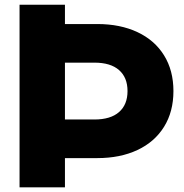

<svg xmlns="http://www.w3.org/2000/svg" viewBox="-20 -798 782 818"><path d="M718.9 -410Q718.9 -322.2 678.9 -257.8Q638.9 -193.3 565.6 -158.9Q492.2 -124.4 394.4 -124.4H256.7V0H63.3V-777.8H256.7V-695.6H394.4Q492.2 -695.6 565.6 -661.1Q638.9 -626.7 678.9 -562.2Q718.9 -497.8 718.9 -410ZM523.3 -410Q523.3 -467.8 487.2 -499.4Q451.1 -531.1 382.2 -531.1H256.7V-288.9H382.2Q451.1 -288.9 487.2 -320.6Q523.3 -352.2 523.3 -410Z"/></svg>

Font: Paperlogy 9 Black
Style: Regular
Weight: 900
Designer: redesigned by Lee Juim, glyphs from Gmarket Sans & Montserrat
Foundry: PT&
Version: Version 1.001